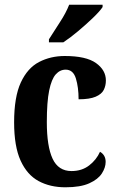

<svg xmlns="http://www.w3.org/2000/svg" viewBox="-20 -786 502 816"><path d="M258 10Q193 10 144 -16.5Q95 -43 67.5 -103.5Q40 -164 40 -266Q40 -374 68.5 -435.5Q97 -497 146 -522.5Q195 -548 255 -548Q346 -548 388 -518Q430 -488 430 -444Q430 -422 421 -404Q412 -386 386.5 -375Q361 -364 314 -364Q314 -415 302.5 -452.5Q291 -490 259 -490Q235 -490 217 -470Q199 -450 189 -401.5Q179 -353 179 -267Q179 -164 203.5 -111.5Q228 -59 284 -59Q328 -59 359 -83Q390 -107 405 -141Q429 -127 429 -98Q429 -74 413 -49Q397 -24 359.5 -7Q322 10 258 10ZM188 -619Q208 -651 234.5 -691.5Q261 -732 274 -766H416V-756Q405 -739 376 -711Q347 -683 312.5 -654Q278 -625 249 -606H188Z"/></svg>

Font: Noto Serif Lao Condensed
Style: Bold
Weight: 700
Width: 3
Designer: Monotype Design Team
Foundry: Monotype Imaging Inc.
Version: Version 2.003; ttfautohint (v1.8.4.7-5d5b)